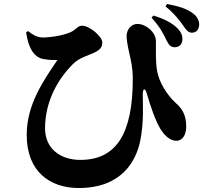

<svg xmlns="http://www.w3.org/2000/svg" viewBox="-20 -875 1040 963"><path d="M856 -638C877 -638 895 -651 895 -679C895 -697 890 -712 872 -731C845 -760 800 -782 749 -797L740 -786C781 -742 800 -705 815 -673C827 -649 836 -639 856 -638ZM942 -711C967 -711 979 -730 979 -753C979 -768 971 -791 949 -807C917 -832 875 -844 818 -855L810 -843C856 -806 884 -768 900 -745C914 -724 925 -711 942 -711ZM180 -584C200 -575 247 -573 268 -574C197 -469 114 -351 114 -198C114 -14 231 68 375 68C590 68 662 -67 683 -167C703 -264 696 -362 696 -400C696 -434 708 -436 717 -404C734 -343 761 -267 783 -231C803 -198 831 -169 864 -169C897 -169 914 -200 914 -241C914 -301 891 -332 862 -358C816 -400 778 -463 768 -519C760 -566 762 -609 762 -668C762 -711 717 -753 671 -755C641 -756 615 -730 615 -694C615 -662 629 -607 635 -579C644 -539 646 -505 646 -480C646 -208 566 -73 383 -73C280 -73 206 -132 206 -231C206 -373 276 -484 346 -554C379 -587 422 -596 453 -611C486 -627 493 -641 493 -663C493 -691 430 -746 392 -746C373 -746 368 -735 349 -722C313 -697 228 -687 196 -687C168 -687 144 -700 121 -719L111 -713C121 -645 142 -601 180 -584Z"/></svg>

Font: Noto Serif CJK JP Black
Style: Regular
Weight: 900
Designer: Ryoko NISHIZUKA 西塚涼子 (kana & ideographs); Frank Grießhammer (Latin, Greek & Cyrillic); Wenlong ZHANG 张文龙 (bopomofo); San
Foundry: Adobe Systems Incorporated
Version: Version 1.001;PS 1.001;hotconv 16.6.54;makeotf.lib2.5.65590